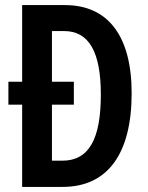

<svg xmlns="http://www.w3.org/2000/svg" viewBox="-20 -734 583 754"><path d="M235 -714H67V-413H13V-323H67V0H226C402 0 497 -129 497 -368C497 -593 404 -714 235 -714ZM232 -612C328 -612 376 -532 376 -363C376 -189 330 -103 225 -103H184V-323H270V-413H184V-612Z"/></svg>

Font: Noto Sans Devanagari ExtraCondensed SemiBold
Style: Regular
Weight: 600
Width: 2
Designer: Jelle Bosma - Monotype Design Team
Foundry: Monotype Imaging Inc.
Version: Version 2.004